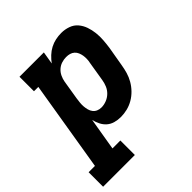

<svg xmlns="http://www.w3.org/2000/svg" viewBox="-233 -682 1031 1031"><g transform="rotate(-45 282.5 -166.5)"><path d="M-35 205V95H13L98 -420H65V-530H250L238 -458Q251 -476 268 -492Q285 -508 305 -518.5Q325 -529 346.5 -533.5Q368 -538 390 -538Q417 -538 442.5 -529Q468 -520 484.5 -500.5Q501 -481 509.5 -456.5Q518 -432 521 -405.5Q524 -379 522 -351Q520 -323 516 -296L497 -186Q493 -161 486 -137Q479 -113 466 -90.5Q453 -68 434.5 -49Q416 -30 393.5 -17Q371 -4 346.5 2Q322 8 297 8Q274 8 253 2Q232 -4 216.5 -17.5Q201 -31 191.5 -50Q182 -69 177 -90Q177 -90 177 -90Q177 -90 177 -90L146 95H206V205ZM260 -102Q279 -102 298.5 -109.5Q318 -117 333 -131.5Q348 -146 356 -165Q364 -184 367 -204L385 -314Q388 -327 388.5 -341Q389 -355 387 -367.5Q385 -380 380 -392Q375 -404 365.5 -412.5Q356 -421 343.5 -424.5Q331 -428 317 -428Q300 -428 282.5 -422.5Q265 -417 251 -404.5Q237 -392 229 -375Q221 -358 218 -341L200 -231Q198 -217 196.5 -202.5Q195 -188 196 -174.5Q197 -161 200.5 -147.5Q204 -134 212 -123.5Q220 -113 232.5 -107.5Q245 -102 260 -102Z"/></g></svg>

Font: Iosevka Slab XBdExObl
Style: Regular
Weight: 800
Width: 7
Italic angle: -9°
Monospace: yes
Designer: Belleve Invis
Foundry: Belleve Invis
Version: Version 11.1.0; ttfautohint (v1.8.3)